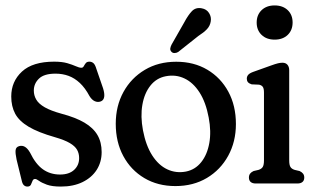

<svg xmlns="http://www.w3.org/2000/svg" viewBox="-20 -669 1140 700"><path d="M198.9 -32.7Q231.9 -32.7 250.2 -49.6Q268.5 -66.5 268.5 -92.5Q268.5 -109.7 261 -122.9Q253.6 -136.1 234.5 -147.4Q215.3 -158.7 180.3 -168.8Q119.2 -186.2 84.5 -206.9Q49.7 -227.6 35.3 -254.5Q21 -281.4 21 -317.2Q21 -371.9 60.1 -408.1Q99.2 -444.2 177.4 -444.2Q206.2 -444.2 225.2 -438.7Q244.1 -433.1 256.4 -427.6Q268.6 -422 276.6 -422Q282.5 -422 285.4 -427.6Q288.3 -433.1 292.6 -438.7Q296.8 -444.2 305.9 -444.2Q314.1 -444.2 320.5 -438.9Q326.8 -433.6 331.5 -417.6L355.9 -346.7Q361.7 -328 359.9 -315.9Q358 -303.7 348 -299.5Q337 -295.1 325.9 -299.9Q314.8 -304.8 306.4 -318.5Q290.3 -348.6 271.2 -366.4Q252.1 -384.3 230 -392.4Q207.9 -400.5 182.4 -400.5Q140.7 -400.5 122 -382.3Q103.3 -364.2 103.3 -338.8Q103.3 -320.9 112.3 -305.7Q121.2 -290.4 143.2 -277.8Q165.1 -265.2 204 -254.5Q255.5 -240.9 287.8 -221.9Q320.1 -202.8 335.4 -176.5Q350.6 -150.2 350.6 -114.6Q350.6 -78 332.5 -49.7Q314.3 -21.4 280.9 -5.1Q247.5 11.2 201.8 11.2Q169.6 11.2 150.8 4.3Q131.9 -2.7 122.4 -9.6Q112.9 -16.5 107.9 -16.5Q101.2 -16.5 98.6 -9.6Q96 -2.7 92.7 4.3Q89.3 11.2 80 11.2Q72.2 11.2 66.8 6Q61.5 0.9 59 -11.5L40.4 -87.4Q35.5 -110.4 36.9 -121.7Q38.3 -133 49.7 -136.2Q60.1 -139.5 70.3 -134Q80.4 -128.5 89.6 -112.5Q109.9 -70.5 136.6 -51.6Q163.3 -32.7 198.9 -32.7Z M622.6 -443.9Q687 -443.9 736 -414.8Q784.9 -385.7 812.5 -334.7Q840.1 -283.6 840.1 -216.8Q840.1 -152.4 812 -101.1Q783.9 -49.8 734.3 -20.2Q684.6 9.4 619.5 9.4Q555.3 9.4 506.3 -19.7Q457.2 -48.8 429.6 -100Q402 -151.2 402 -217.7Q402 -282.6 430.1 -333.7Q458.2 -384.7 507.9 -414.3Q557.5 -443.9 622.6 -443.9ZM657.8 -43.5Q691.8 -50.3 713.7 -77.9Q735.7 -105.5 743.1 -147.6Q750.6 -189.6 740.9 -240.4Q730.5 -296.2 707.4 -332.1Q684.4 -368 652.5 -383Q620.7 -398.1 584.3 -391Q550.3 -384.5 528.4 -356.9Q506.4 -329.3 499.1 -287.1Q491.7 -244.9 501.2 -194.1Q511.8 -138.5 534.9 -102.5Q558 -66.5 589.9 -51.6Q621.7 -36.7 657.8 -43.5ZM651.6 -587.2Q665.5 -613.5 679.6 -628.3Q693.8 -643 715.6 -638.7Q733.1 -635.7 742.2 -621.4Q751.2 -607.1 748.3 -590.8Q745.7 -574.4 734.4 -562.5Q723 -550.5 703.1 -537.8L629.6 -479.5Q623.4 -475.7 616.4 -475.6Q609.4 -475.5 605 -480.3Q599.6 -486 600.9 -493.1Q602.2 -500.1 605.8 -506.9Z M1034.4 -412.9V-84.4Q1034.4 -67.9 1038.8 -60.5Q1043.2 -53.1 1054.4 -49.6L1072.3 -45.4Q1080.5 -41.6 1084.9 -35.9Q1089.3 -30.1 1089.3 -21.6Q1089.3 -11.3 1082.9 -5.7Q1076.4 0 1064.3 0H912.5Q900.2 0 893.8 -5.7Q887.5 -11.3 887.5 -21.6Q887.5 -30.1 891.8 -35.9Q896.1 -41.6 904.5 -45.4L922.4 -49.6Q933.6 -53.1 938 -60.5Q942.4 -67.9 942.4 -84.4V-331.3Q942.4 -346 938.3 -352Q934.3 -358.1 924.6 -360.3L897.3 -361.5Q887.7 -364.7 883.7 -369.7Q879.8 -374.7 879.8 -382.1Q879.8 -390.3 885 -396.3Q890.2 -402.3 903.6 -407.1L967.9 -430.1Q984.4 -436.1 993.4 -438.2Q1002.3 -440.3 1009.7 -440.3Q1021.6 -440.3 1028 -432.9Q1034.4 -425.4 1034.4 -412.9ZM981.3 -524.5Q951.7 -524.5 933.8 -541.7Q915.8 -559 915.8 -586.7Q915.8 -614.7 933.8 -632Q951.7 -649.2 981.3 -649.2Q1010.9 -649.2 1028.9 -632.1Q1046.8 -615 1046.8 -587Q1046.8 -559 1028.9 -541.7Q1010.9 -524.5 981.3 -524.5Z"/></svg>

Font: Fraunces 144pt S100 Black
Style: Regular
Weight: 900
Version: Version 1.000